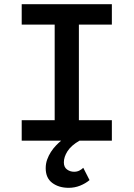

<svg xmlns="http://www.w3.org/2000/svg" viewBox="-20 -674 640 920"><path d="M309 226Q262 226 230.5 202.5Q199 179 199 132Q199 110 206 90.5Q213 71 224 54Q235 37 248 23.5Q261 10 273 0H84V-98H242V-556H84V-654H516V-556H358V-98H516V0H361Q321 23 303.5 50.5Q286 78 286 104Q286 127 301 138Q316 149 335 149Q349 149 360 143.5Q371 138 379 130L409 189Q390 205 364 215.5Q338 226 309 226Z"/></svg>

Font: Source Code Pro Semibold
Style: Regular
Weight: 600
Monospace: yes
Designer: Paul D. Hunt, Teo Tuominen
Foundry: Adobe Systems Incorporated
Version: Version 2.030;PS 1.000;hotconv 16.6.51;makeotf.lib2.5.65220